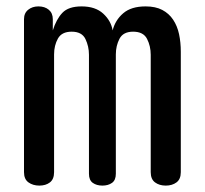

<svg xmlns="http://www.w3.org/2000/svg" viewBox="-20 -580 640 600"><path d="M103 0Q83 0 69 -10Q55 -20 55 -42V-520Q55 -539 68 -549.5Q81 -560 100 -560Q120 -560 132.5 -549.5Q145 -539 145 -520V-485Q156 -520 175 -540Q194 -560 235 -560Q278 -560 302.5 -537.5Q327 -515 332 -485Q340 -517 365 -538.5Q390 -560 435 -560Q466 -560 487 -549Q508 -538 521 -518.5Q534 -499 539.5 -473.5Q545 -448 545 -418V-42Q545 -20 531.5 -10Q518 0 498 0Q478 0 464.5 -10Q451 -20 451 -42V-409Q451 -436 439.5 -458.5Q428 -481 396 -481Q365 -481 353.5 -459Q342 -437 342 -410V-37Q342 -17 330 -8.5Q318 0 300 0Q282 0 270 -8.5Q258 -17 258 -37V-409Q258 -435 247 -458Q236 -481 204 -481Q173 -481 161 -459.5Q149 -438 149 -410V-42Q149 -20 136 -10Q123 0 103 0Z"/></svg>

Font: Maple Mono NF
Style: Regular
Weight: 400
Monospace: yes
Designer: subframe7536
Version: Version 7.000